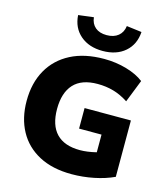

<svg xmlns="http://www.w3.org/2000/svg" viewBox="-135 -1049 1018 1165"><g transform="rotate(15 373.5 -466.5)"><path d="M424 11Q303 11 218.5 -34Q134 -79 90 -160Q46 -241 46 -349Q46 -461 92.5 -543.5Q139 -626 226 -671Q313 -716 436 -716Q510 -716 577 -696.5Q644 -677 686 -644L630 -502Q584 -532 537 -545.5Q490 -559 437 -559Q336 -559 286.5 -505Q237 -451 237 -349Q237 -247 287 -195Q337 -143 435 -143Q481 -143 538 -157V-268H397V-397H688V-43Q632 -17 563 -3Q494 11 424 11ZM412 -760Q326 -760 272 -806.5Q218 -853 213 -932L309 -944Q313 -904 339.5 -881.5Q366 -859 411 -859Q456 -859 483.5 -881.5Q511 -904 516 -944L611 -932Q606 -853 552.5 -806.5Q499 -760 412 -760Z"/></g></svg>

Font: Nunito Sans Black
Style: Regular
Weight: 900
Designer: Vernon Adams
Foundry: Vernon Adams
Version: Version 3.006; ttfautohint (v1.8.3)